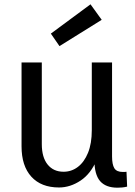

<svg xmlns="http://www.w3.org/2000/svg" viewBox="-20 -859 627 891"><path d="M418 -118H429Q402 -53 354 -21Q306 11 254 11Q171 11 125.5 -39Q80 -89 80 -180V-569H174V-190Q174 -129 201 -95.5Q228 -62 275 -62Q312 -62 341.5 -84.5Q371 -107 388.5 -150Q406 -193 406 -255V-569H500V-133Q500 -96 510.5 -78.5Q521 -61 550 -61Q554 -61 558 -61Q562 -61 567 -62L570 7Q558 10 546.5 11Q535 12 525 12Q471 12 444.5 -18.5Q418 -49 418 -118ZM256 -645 216 -703 400 -839 452 -767Z"/></svg>

Font: Yaldevi ExtraLight Medium
Style: Regular
Weight: 500
Version: Version 1.100